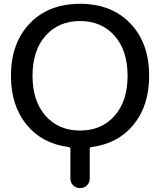

<svg xmlns="http://www.w3.org/2000/svg" viewBox="-20 -760 834 1000"><path d="M576.7 -573.7Q508.8 -650.4 397 -650.4Q285.2 -650.4 217.3 -573.7Q149.4 -497.1 149.4 -365.2Q149.4 -233.4 217.3 -156.7Q285.2 -80.1 397 -80.1Q508.8 -80.1 576.7 -156.7Q644.5 -233.4 644.5 -365.2Q644.5 -497.1 576.7 -573.7ZM337.9 5.9Q199.2 -11.7 118.2 -110.8Q37.1 -210 37.1 -365.2Q37.1 -536.1 135.3 -638.2Q233.4 -740.2 397 -740.2Q560.5 -740.2 658.7 -638.2Q756.8 -536.1 756.8 -365.2Q756.8 -210 675.8 -110.8Q594.7 -11.7 456.1 5.9Q447.3 7.8 447.3 15.6V169.9Q447.3 191.4 432.6 205.6Q418 219.7 397 219.7Q376 219.7 361.3 205.6Q346.7 191.4 346.7 169.9V15.6Q346.7 7.8 337.9 5.9Z"/></svg>

Font: Rounded Mgen+ 2p medium
Style: Regular
Weight: 500
Designer: [Source Han Sans]
Ryoko NISHIZUKA  (kana & ideographs); Paul D. Hunt (Latin, Greek & Cyrillic); Wenlong ZHANG  (bopomofo
Version: Version 1.059.20150602